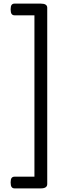

<svg xmlns="http://www.w3.org/2000/svg" viewBox="-20 -970 415 1065"><path d="M39 42Q39 24 44.5 17Q50 10 61 10H171V-885H61Q50 -885 44.5 -892.5Q39 -900 39 -918Q39 -936 44.5 -943Q50 -950 61 -950H206Q242 -950 242 -927V51Q242 75 206 75H61Q50 75 44.5 67.5Q39 60 39 42Z"/></svg>

Font: Playwrite GB S Light
Style: Regular
Weight: 300
Designer: Veronika Burian, José Scaglione
Foundry: TypeTogether
Version: Version 1.002